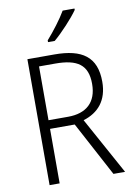

<svg xmlns="http://www.w3.org/2000/svg" viewBox="-101 -1010 741 1072"><g transform="rotate(-10 269.0 -473.5)"><path d="M399 -939V-947H332C306 -902 260 -842 221 -798V-788H259C305 -827 369 -896 399 -939ZM244 -714H91V0H148V-309H288L453 0H519L341 -324C426 -350 481 -411 481 -518C481 -659 401 -714 244 -714ZM240 -663C365 -663 423 -624 423 -516C423 -411 362 -358 259 -358H148V-663Z"/></g></svg>

Font: Noto Sans Devanagari SemiCondensed Light
Style: Regular
Weight: 300
Width: 4
Designer: Jelle Bosma - Monotype Design Team
Foundry: Monotype Imaging Inc.
Version: Version 2.004